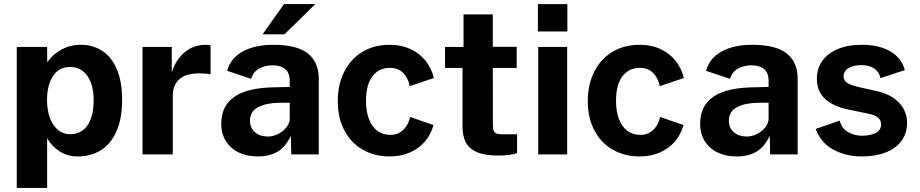

<svg xmlns="http://www.w3.org/2000/svg" viewBox="-20 -760 4528 945"><path d="M62.5 -529H212L212.5 -453Q238 -491.5 281.5 -515.5Q325 -539.5 377 -539.5Q437.5 -539.5 483.2 -509.8Q529 -480 555 -419.2Q581 -358.5 581 -268.5Q581 -175.5 553 -113Q525 -50.5 475.8 -20.2Q426.5 10 362 10Q313 10 274 -14.8Q235 -39.5 212 -79.5V165H62.5ZM326.5 -99.5Q360 -99.5 385.8 -117.5Q411.5 -135.5 426.2 -173.2Q441 -211 441 -267.5Q441 -317.5 426.8 -354.5Q412.5 -391.5 386.5 -411Q360.5 -430.5 326.5 -430.5Q270 -430.5 240.8 -385.5Q211.5 -340.5 211.5 -267.5Q211.5 -221.5 224.2 -183.5Q237 -145.5 263 -122.5Q289 -99.5 326.5 -99.5Z M681.5 -529H825.5V-404Q845 -466 888.8 -502.8Q932.5 -539.5 993 -539.5Q1010 -539.5 1016.5 -536V-394Q1010.5 -396.5 993.5 -397.5Q977 -399 962.5 -399Q894.5 -399 862.5 -370Q830.5 -341 830.5 -290V0H681.5Z M1339.5 -330.5 1406 -332V-363.5Q1406 -399.5 1384.8 -419Q1363.5 -438.5 1321 -438.5Q1284.5 -438.5 1255.5 -422.5Q1226.5 -406.5 1216 -372L1098 -411.5Q1115.5 -474.5 1175.5 -507Q1235.5 -539.5 1325 -539.5Q1442.5 -539.5 1495.8 -496.5Q1549 -453.5 1549 -372V0H1413.5L1411.5 -91.5Q1385 -36 1345.5 -13Q1306 10 1247.5 10Q1196.5 10 1156 -9Q1115.5 -28 1092.2 -64.5Q1069 -101 1069 -151Q1069 -239.5 1134.8 -284.5Q1200.5 -329.5 1339.5 -330.5ZM1298 -88Q1324.5 -88 1349.5 -100.8Q1374.5 -113.5 1390.2 -134Q1406 -154.5 1406 -176.5V-254.5L1351.5 -254Q1289.5 -253 1250 -232.2Q1210.5 -211.5 1210.5 -166Q1210.5 -130 1235.2 -109Q1260 -88 1298 -88ZM1532 -740 1380 -591H1272.5L1378 -740Z M1898 -539.5Q1954.5 -539.5 1999.8 -518.8Q2045 -498 2074.5 -461Q2104 -424 2115.5 -376L1996.5 -336Q1990.5 -372.5 1965.8 -399.2Q1941 -426 1899 -426Q1845 -426 1813.2 -384.8Q1781.5 -343.5 1781.5 -263.5Q1781.5 -212 1795.8 -174.2Q1810 -136.5 1837.2 -116.2Q1864.5 -96 1901.5 -96Q1930 -96 1950.8 -109.8Q1971.5 -123.5 1983 -143.8Q1994.5 -164 1998 -184.5L2113.5 -144.5Q2101.5 -99 2071.8 -64Q2042 -29 1997.5 -9.5Q1953 10 1898 10Q1824 10 1766 -23Q1708 -56 1675.2 -117.8Q1642.5 -179.5 1642.5 -262.5Q1642.5 -344 1674.2 -407Q1706 -470 1763.8 -504.8Q1821.5 -539.5 1898 -539.5Z M2405.5 -425.5 2406 -143.5Q2406 -124 2411 -114.5Q2416 -105 2425.8 -102Q2435.5 -99 2453.5 -99H2525V-7Q2495 5.5 2432 5.5Q2364.5 5.5 2326 -11.8Q2287.5 -29 2272 -60.2Q2256.5 -91.5 2256.5 -137V-425.5H2170.5V-529H2261.5V-689H2405.5V-529.5H2523V-425.5Z M2771.5 0H2629V-529H2771.5ZM2627.5 -739.5H2772.5V-605H2627.5Z M3128.5 -539.5Q3185 -539.5 3230.2 -518.8Q3275.5 -498 3305 -461Q3334.5 -424 3346 -376L3227 -336Q3221 -372.5 3196.2 -399.2Q3171.5 -426 3129.5 -426Q3075.5 -426 3043.8 -384.8Q3012 -343.5 3012 -263.5Q3012 -212 3026.2 -174.2Q3040.5 -136.5 3067.8 -116.2Q3095 -96 3132 -96Q3160.5 -96 3181.2 -109.8Q3202 -123.5 3213.5 -143.8Q3225 -164 3228.5 -184.5L3344 -144.5Q3332 -99 3302.2 -64Q3272.5 -29 3228 -9.5Q3183.5 10 3128.5 10Q3054.5 10 2996.5 -23Q2938.5 -56 2905.8 -117.8Q2873 -179.5 2873 -262.5Q2873 -344 2904.8 -407Q2936.5 -470 2994.2 -504.8Q3052 -539.5 3128.5 -539.5Z M3696.5 -330.5 3763 -332V-363.5Q3763 -399.5 3741.8 -419Q3720.5 -438.5 3678 -438.5Q3641.5 -438.5 3612.5 -422.5Q3583.5 -406.5 3573 -372L3455 -411.5Q3472.5 -474.5 3532.5 -507Q3592.5 -539.5 3682 -539.5Q3799.5 -539.5 3852.8 -496.5Q3906 -453.5 3906 -372V0H3770.5L3768.5 -91.5Q3742 -36 3702.5 -13Q3663 10 3604.5 10Q3553.5 10 3513 -9Q3472.5 -28 3449.2 -64.5Q3426 -101 3426 -151Q3426 -239.5 3491.8 -284.5Q3557.5 -329.5 3696.5 -330.5ZM3655 -88Q3681.5 -88 3706.5 -100.8Q3731.5 -113.5 3747.2 -134Q3763 -154.5 3763 -176.5V-254.5L3708.5 -254Q3646.5 -253 3607 -232.2Q3567.5 -211.5 3567.5 -166Q3567.5 -130 3592.2 -109Q3617 -88 3655 -88Z M4221 -92Q4265 -92 4290.8 -106Q4316.5 -120 4316.5 -147.5Q4316.5 -169 4301 -181.8Q4285.5 -194.5 4249.5 -201.5L4156.5 -220.5Q4082 -236 4041.2 -272.8Q4000.5 -309.5 4000.5 -373Q4000.5 -421 4026.2 -458.8Q4052 -496.5 4102 -518Q4152 -539.5 4222.5 -539.5Q4307 -539.5 4362.2 -507Q4417.5 -474.5 4433.5 -415L4313.5 -375.5Q4308 -405.5 4283.2 -422.5Q4258.5 -439.5 4221 -439.5Q4181 -439.5 4156.5 -425Q4132 -410.5 4132 -383Q4132 -363 4151.8 -350.8Q4171.5 -338.5 4215.5 -329.5L4302 -310Q4356.5 -296.5 4388.2 -270.2Q4420 -244 4432.2 -214.2Q4444.5 -184.5 4444.5 -156Q4444.5 -103.5 4416.8 -66.2Q4389 -29 4338.8 -9.5Q4288.5 10 4222 10Q4143 10 4081.2 -23.8Q4019.5 -57.5 3995 -125.5L4113 -166.5Q4122.5 -128 4153.8 -110Q4185 -92 4221 -92Z"/></svg>

Font: 1883 Sans
Style: Bold
Weight: 700
Designer: 1883 Sans project is a fork of Public Sans.
Version: Version 1.009